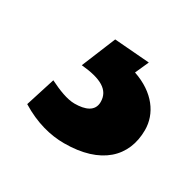

<svg xmlns="http://www.w3.org/2000/svg" viewBox="-66 -78 366 359"><g transform="rotate(30 117.5 102.0)"><path d="M106 210C185 210 225 171 225 113C225 78 202 45 155 29L168 0L92 -6L62 67C105 71 127 83 127 109C127 129 109 136 86 136C70 136 50 128 30 118L10 181C44 202 77 210 106 210Z"/></g></svg>

Font: HB Figtree Prototype
Style: Bold
Weight: 700
Designer: Alfredo Marco Pradil
Foundry: Hanken Design Co.®
Version: Version 1.002;Glyphs 3.2 (3228)